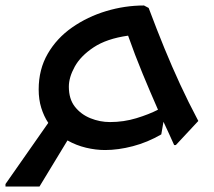

<svg xmlns="http://www.w3.org/2000/svg" viewBox="-41 -512 780 700"><path d="M501 -483Q531 -403 558.5 -336Q586 -269 615.5 -205Q645 -141 682 -71L600 17H594Q584 -5 574.5 -26Q565 -47 555 -68L547 -22Q497 7 443.5 21Q390 35 342 35Q308 35 272.5 26.5Q237 18 205 0L103 168H-21V159L135 -64Q119 -88 109.5 -118.5Q100 -149 100 -186Q100 -259 133 -316Q166 -373 222 -412Q278 -451 346 -471.5Q414 -492 484 -492ZM210 -196Q210 -151 232 -123Q254 -95 288.5 -81Q323 -67 360 -67Q410 -67 456 -81Q502 -95 535 -112Q506 -178 478.5 -244.5Q451 -311 426 -382Q348 -371 300.5 -339.5Q253 -308 231.5 -269Q210 -230 210 -196Z"/></svg>

Font: Kufam Medium
Style: Regular
Weight: 500
Designer: Wael Morcos, Artur Schmal
Foundry: Original Type
Version: Version 1.300; ttfautohint (v1.8.3)